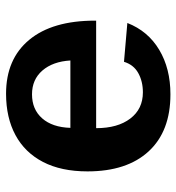

<svg xmlns="http://www.w3.org/2000/svg" viewBox="6 -584 588 640"><g transform="rotate(90 300.0 -264.0)"><path d="M294.4 -538.1Q417.5 -538.1 484.4 -465.6Q551.3 -393.1 551.3 -261.7Q551.3 -173.8 519.8 -113.3Q488.3 -52.7 430.2 -21.5Q372.1 9.8 292.5 9.8Q176.8 9.8 112.8 -67.4Q48.8 -144.5 48.8 -286.6V-290.5H407.2Q407.2 -362.3 375.2 -404.3Q343.3 -446.3 287.6 -446.3Q251.5 -446.3 223.6 -430.9Q195.8 -415.5 186 -383.3L56.6 -394.5Q83.5 -463.4 146 -500.7Q208.5 -538.1 294.4 -538.1ZM294.4 -76.7Q344.7 -76.7 374.5 -110.6Q404.3 -144.5 406.2 -204.6H181.6Q185.1 -146 215.1 -111.3Q245.1 -76.7 294.4 -76.7Z"/></g></svg>

Font: Cousine
Style: Bold
Weight: 700
Monospace: yes
Designer: Steve Matteson
Foundry: Ascender Corporation
Version: Version 1.20